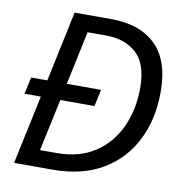

<svg xmlns="http://www.w3.org/2000/svg" viewBox="-80 -790 827 865"><g transform="rotate(10 333.5 -357.0)"><path d="M41 0 108 -315H33L50 -392H124L192 -714H361Q490 -714 563 -644Q636 -574 636 -429Q636 -305 587.5 -208Q539 -111 445.5 -55.5Q352 0 217 0ZM222 -77Q326 -77 397 -124Q468 -171 505 -251Q542 -331 542 -430Q542 -540 489.5 -588.5Q437 -637 350 -637H265L213 -392H370L353 -315H197L146 -77Z"/></g></svg>

Font: Noto Sans
Style: Italic
Weight: 400
Italic angle: -12°
Designer: Monotype Design Team
Foundry: Monotype Imaging Inc.
Version: Version 2.013; ttfautohint (v1.8.4.7-5d5b)